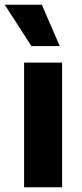

<svg xmlns="http://www.w3.org/2000/svg" viewBox="-39 -793 346 813"><path d="M63 0V-528H224V0ZM94 -598 -19 -773H138L214 -598Z"/></svg>

Font: Bricolage Grotesque 12pt ExtraBold
Style: Regular
Weight: 800
Designer: Mathieu Triay
Foundry: Atelier Triay
Version: Version 1.001; ttfautohint (v1.8.4.7-5d5b);gftools[0.9.33.de